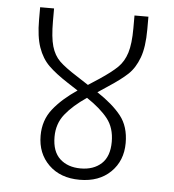

<svg xmlns="http://www.w3.org/2000/svg" viewBox="-49 -679 672 742"><g transform="rotate(5 287.0 -308.5)"><path d="M365 -352 326 -326Q387 -286 419.5 -245Q452 -204 452 -140Q452 -71 407 -27Q362 17 287 17Q212 17 167 -27Q122 -71 122 -140Q122 -200 156.5 -243.5Q191 -287 249 -326L209 -352Q161 -383 133.5 -410Q106 -437 91.5 -478.5Q77 -520 77 -585V-634H131V-585Q131 -522 141 -487.5Q151 -453 173 -431.5Q195 -410 244 -379L287 -351L330 -379Q375 -409 398 -431.5Q421 -454 432 -489Q443 -524 443 -585V-634H497V-585Q497 -516 481.5 -474.5Q466 -433 440 -408.5Q414 -384 365 -352ZM288 -301Q235 -265 205.5 -228Q176 -191 176 -140Q176 -83 206.5 -55Q237 -27 287 -27Q337 -27 367.5 -55Q398 -83 398 -140Q398 -194 370 -229.5Q342 -265 288 -301Z"/></g></svg>

Font: Biryani UltraLight
Style: Regular
Weight: 250
Designer: Dan Reynolds and Mathieu Réguer
Foundry: Dan Reynolds and Mathieu Réguer
Version: Version 1.003; ttfautohint (v1.1) -l 5 -r 5 -G 72 -x 0 -D la